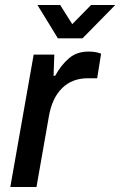

<svg xmlns="http://www.w3.org/2000/svg" viewBox="-20 -743 478 763"><path d="M438 -723.1 308.1 -590.8H210L128.9 -723.1H219.2L267.1 -647L341.8 -723.1ZM21 0 113.8 -525.9H195.8L192.9 -441.9H199.2Q223.1 -484.9 254.2 -511.5Q285.2 -538.1 332 -538.1Q359.9 -538.1 381.8 -529.8L366.2 -432.1H330.1Q266.1 -432.1 226.1 -392.1Q186 -352.1 173.8 -277.8L125 0Z"/></svg>

Font: Archivo Medium
Style: Italic
Weight: 500
Italic angle: -10°
Designer: Hector Gatti
Foundry: Omnibus-Type
Version: Version 2.001